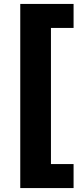

<svg xmlns="http://www.w3.org/2000/svg" viewBox="-20 -762 408 976"><path d="M83 -742H354V-620H239V72H354V194H83Z"/></svg>

Font: Montserrat-Bold
Style: Bold
Weight: 700
Version: Version 7.200